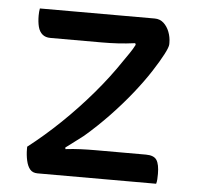

<svg xmlns="http://www.w3.org/2000/svg" viewBox="-44 -577 638 621"><g transform="rotate(5 275.0 -266.0)"><path d="M61 -532H434Q451 -532 463 -521Q475 -510 481.5 -493Q488 -476 488 -458V-453Q488 -444 475.5 -420Q463 -396 441 -362Q419 -328 388 -289Q357 -250 319 -210Q281 -170 239 -134Q225 -123 210 -112Q195 -101 182 -91L183 -86Q208 -89 232 -90Q256 -91 282 -91H444Q470 -91 479 -77Q488 -63 488 -32Q488 -24 487.5 -15Q487 -6 485 0H100Q84 0 75.5 -10Q67 -20 63 -38Q59 -56 59 -75V-83Q112 -124 163.5 -173.5Q215 -223 261.5 -277.5Q308 -332 344 -386Q353 -399 363 -413.5Q373 -428 380 -442L378 -447Q348 -443 322.5 -441.5Q297 -440 269 -440H103Q87 -440 77 -448.5Q67 -457 63 -472.5Q59 -488 59 -509Q59 -515 59.5 -521Q60 -527 61 -532Z"/></g></svg>

Font: Recursive Casual
Style: Regular
Weight: 400
Version: Version 1.047